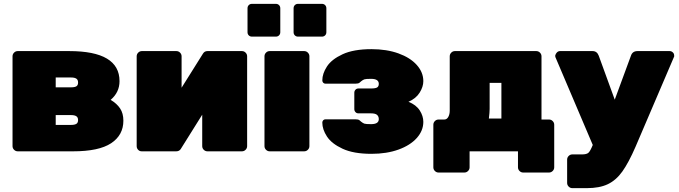

<svg xmlns="http://www.w3.org/2000/svg" viewBox="-20 -785 3524 996"><path d="M45 -27V-493Q45 -504 53 -512Q61 -520 72 -520H339Q600 -520 600 -364Q600 -306 554 -267Q586 -248 603 -222.5Q620 -197 620 -159Q620 -84 556.5 -42Q493 0 359 0H72Q61 0 53 -8Q45 -16 45 -27ZM349 -332Q368 -332 376.5 -337.5Q385 -343 385 -357Q385 -371 376 -377Q367 -383 349 -383H269V-332ZM349 -137Q367 -137 376 -142.5Q385 -148 385 -162Q385 -176 376 -182Q367 -188 349 -188H269V-137Z M1029 -27V-190L917 -11Q909 0 894 0H715Q704 0 696.5 -8Q689 -16 689 -27V-493Q689 -504 697 -512Q705 -520 716 -520H895Q906 -520 914 -512Q922 -504 922 -493V-330L1033 -507Q1041 -520 1056 -520H1235Q1246 -520 1254 -512Q1262 -504 1262 -493V-27Q1262 -16 1254 -8Q1246 0 1235 0H1056Q1045 0 1037 -8Q1029 -16 1029 -27Z M1352 -27V-493Q1352 -504 1360 -512Q1368 -520 1379 -520H1558Q1569 -520 1577 -512Q1585 -504 1585 -493V-27Q1585 -16 1577 -8Q1569 0 1558 0H1379Q1368 0 1360 -8Q1352 -16 1352 -27ZM1434 -742V-618Q1434 -608 1427.5 -601.5Q1421 -595 1411 -595H1287Q1277 -595 1270.5 -601.5Q1264 -608 1264 -618V-742Q1264 -752 1270.5 -758.5Q1277 -765 1287 -765H1411Q1421 -765 1427.5 -758.5Q1434 -752 1434 -742ZM1673 -742V-618Q1673 -608 1666.5 -601.5Q1660 -595 1650 -595H1526Q1516 -595 1509.5 -601.5Q1503 -608 1503 -618V-742Q1503 -752 1509.5 -758.5Q1516 -765 1526 -765H1650Q1660 -765 1666.5 -758.5Q1673 -752 1673 -742Z M1839 -326H1904Q1928 -326 1936.5 -331.5Q1945 -337 1945 -350Q1945 -376 1905 -376Q1878 -376 1870.5 -373.5Q1863 -371 1853 -363Q1851 -361 1845 -356Q1839 -351 1825 -351H1668Q1661 -351 1656.5 -356Q1652 -361 1652 -368Q1652 -403 1676 -440Q1700 -477 1757 -503.5Q1814 -530 1907 -530Q1986 -530 2047 -508Q2108 -486 2142 -448Q2176 -410 2176 -364Q2176 -335 2157 -304.5Q2138 -274 2099 -257Q2139 -241 2157.5 -212Q2176 -183 2176 -153Q2176 -107 2142 -69Q2108 -31 2047 -9Q1986 13 1907 13Q1814 13 1757 -13.5Q1700 -40 1676 -77Q1652 -114 1652 -149Q1652 -156 1656.5 -161Q1661 -166 1668 -166H1825Q1839 -166 1845 -161Q1851 -156 1853 -154Q1863 -146 1870.5 -143.5Q1878 -141 1905 -141Q1945 -141 1945 -167Q1945 -181 1936 -189Q1927 -197 1904 -197H1839Q1830 -197 1824 -203.5Q1818 -210 1818 -219V-304Q1818 -313 1824 -319.5Q1830 -326 1839 -326Z M2667 83V0H2416V83Q2416 94 2408 102Q2400 110 2389 110H2255Q2244 110 2236 102Q2228 94 2228 83V-138Q2228 -149 2236 -157Q2244 -165 2255 -165H2285Q2298 -165 2305.5 -178.5Q2313 -192 2313 -211V-493Q2313 -504 2321 -512Q2329 -520 2340 -520H2762Q2773 -520 2781 -512Q2789 -504 2789 -493V-165H2828Q2839 -165 2847 -157Q2855 -149 2855 -138V83Q2855 94 2847 102Q2839 110 2828 110H2694Q2683 110 2675 102Q2667 94 2667 83ZM2516 -170H2581V-355H2520V-220Q2520 -202 2516 -170Z M3055 -33 2861 -489Q2860 -492 2860 -496Q2862 -506 2869 -513Q2876 -520 2885 -520H3054Q3077 -520 3086 -496L3169 -268L3253 -496Q3261 -520 3287 -520H3454Q3463 -520 3470 -513.5Q3477 -507 3477 -499Q3477 -498 3477.5 -495Q3478 -492 3476 -489L3277 -24Q3241 59 3208.5 104.5Q3176 150 3133 170.5Q3090 191 3024 191H2949Q2938 191 2930 183Q2922 175 2922 164V43Q2922 32 2930 24Q2938 16 2949 16H2999Q3023 16 3032.5 7.5Q3042 -1 3055 -33Z"/></svg>

Font: Rubik
Style: Regular
Weight: 900
Designer: Hubert & Fischer
Foundry: Hubert & Fischer
Version: Version 1.100